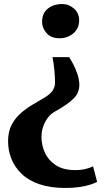

<svg xmlns="http://www.w3.org/2000/svg" viewBox="-20 -767 526 951"><path d="M322.5 -484Q332 -469.5 343.8 -447Q355.5 -424.5 364 -398.5Q372.5 -372.5 373 -347Q373 -328.5 366.8 -312.2Q360.5 -296 346 -280.5Q331.5 -265 307 -248.2Q282.5 -231.5 245.5 -210.5Q229.5 -200.5 215.8 -182.2Q202 -164 193.8 -140Q185.5 -116 185.5 -87.5Q185.5 -47 203 -9.5Q220.5 28 257.2 51.8Q294 75.5 352.5 75.5Q382.5 75.5 405.5 69.5Q428.5 63.5 441 57L461 134Q449 140.5 427.2 147.5Q405.5 154.5 374.5 159.2Q343.5 164 303.5 164Q228.5 164 174.5 145.2Q120.5 126.5 86.5 93.5Q52.5 60.5 36.2 19Q20 -22.5 20 -67.5Q20 -116.5 38.5 -150.5Q57 -184.5 85.2 -208.5Q113.5 -232.5 144.5 -250.5Q175.5 -268.5 202 -284.5Q228.5 -300.5 241.5 -319.5Q245 -325 248.8 -334.8Q252.5 -344.5 252.5 -356Q252.5 -384 249.5 -417.5Q246.5 -451 240 -484ZM289 -747Q321 -747 346.5 -724.5Q372 -702 372 -666Q372 -626.5 343.5 -602Q315 -577.5 274.5 -577.5Q233.5 -577.5 211 -602.5Q188.5 -627.5 188.5 -659Q188.5 -701 216.5 -724Q244.5 -747 289 -747Z"/></svg>

Font: Merriweather 48pt Black
Style: Regular
Weight: 900
Version: Version 2.100